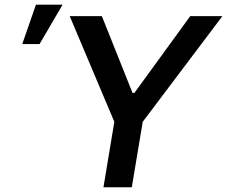

<svg xmlns="http://www.w3.org/2000/svg" viewBox="-20 -796 965 816"><path d="M276.3 -727.3 465.9 -278.4 419.7 0H540.1L586.6 -278.4L925.1 -727.3H788.4L551.1 -400.9H543.3L413 -727.3ZM74.6 -608.7H148.1L246.1 -776.3H132.8Z"/></svg>

Font: Magic Ui Pro Semi Bold
Style: Italic
Weight: 600
Italic angle: -9.39999°
Designer: Stefan Endress, Andreas Faust
Version: Version 1.000;FEAKit 1.0